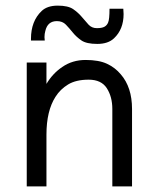

<svg xmlns="http://www.w3.org/2000/svg" viewBox="-20 -662 549 682"><path d="M379 0V-275Q379 -318 359.5 -348.5Q340 -379 295 -379Q250 -379 222 -362Q194 -345 177 -318Q145 -268 145 -184V0H75V-440H145V-364Q167 -401 201 -424Q237 -449 284 -449Q331 -449 360 -435.5Q389 -422 409 -398Q449 -352 449 -275V0ZM90 -518Q90 -521 90 -524Q90 -587 128 -623Q148 -642 185 -642Q222 -642 240 -629.5Q258 -617 270.5 -602Q283 -587 294.5 -574.5Q306 -562 324 -562Q342 -562 351 -567Q360 -572 364 -582Q369 -593 369 -631H418Q419 -621 419 -612Q419 -558 385 -526Q364 -506 325.5 -506Q287 -506 269 -518.5Q251 -531 238.5 -546.5Q226 -562 214 -574.5Q202 -587 182 -587Q149 -587 141 -552Q138 -542 138 -530Q138 -524 139 -518Z"/></svg>

Font: Puffins on Iceburgs
Style: Regular
Weight: 400
Version: Version 1.0